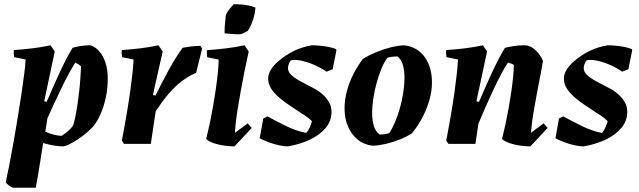

<svg xmlns="http://www.w3.org/2000/svg" viewBox="-20 -688 3054 918"><path d="M40.5 209.5Q30.5 204.5 21.5 198Q12.5 191.5 7.5 183.5Q15 150 24.5 100.7Q34.1 51.5 44.4 -6.4Q54.7 -64.3 64.5 -124.3Q74.3 -184.3 82.6 -239.3Q90.9 -294.3 96.2 -337.3Q101.5 -380.3 102.5 -403.6L47.8 -414.7Q44.8 -430.5 46.2 -448.5Q88.8 -451.5 134.8 -456.9Q180.7 -462.4 221.8 -471.5L241.8 -441.8L191.4 -204L203.1 -201Q216.9 -232.8 232.3 -268.2Q247.8 -303.7 264.2 -339Q280.6 -374.4 296.7 -405.5Q312.9 -436.6 327.1 -459.5Q344.9 -465 367.6 -468.2Q390.4 -471.5 412.2 -471.5Q435.4 -464.7 454.3 -443.2Q473.3 -421.8 484.2 -388.5Q495.2 -355.3 495.2 -312.4Q495.2 -264.9 485.9 -221.6Q476.6 -178.3 460.8 -142.7Q445.1 -107.1 424.6 -82.2Q404.5 -60.8 379.1 -41Q353.7 -21.2 328.8 -7.2Q303.9 6.8 284.3 12Q264 12 237.4 7.7Q210.9 3.4 186.3 -4.2Q179.6 39.8 173.1 79.9Q166.6 120 161.1 153Q155.6 186 151.2 209.5ZM274.4 -38.4Q290.6 -49 305.7 -61.8Q320.8 -74.6 329.4 -88.1Q335 -104.1 340.2 -129.7Q345.5 -155.3 350 -186Q354.4 -216.7 358.2 -248.3Q361.9 -279.8 363.9 -308.5Q365.9 -337.2 366.9 -357.9Q366.9 -361.5 366.9 -365.1Q366.9 -368.6 366.9 -371.2Q361.8 -376.5 354.2 -381.2Q346.6 -385.9 340 -389Q326.7 -367.9 309.4 -336.5Q292.2 -305 274.2 -267.4Q256.2 -229.7 238.6 -192.4Q221 -155 206.6 -122.1L196.6 -58.5Q216.7 -49.4 236 -44.4Q255.3 -39.4 274.4 -38.4Z M573.1 0 562.6 -15.5Q568.1 -44.3 575.1 -82.9Q582.1 -121.5 589.4 -164.7Q596.7 -207.8 602.6 -251Q608.4 -294.3 612.9 -333.7Q617.5 -373.2 618.5 -403.6L563.8 -414.7Q560.8 -430.5 562.2 -448.5Q604.8 -451.5 650.8 -456.9Q696.7 -462.4 737.8 -471.5L757.8 -441.8L711.1 -234L723.3 -231Q739.5 -263.2 755.3 -294.2Q771.2 -325.1 787.3 -354.5Q803.3 -383.9 819.9 -410.2Q836.5 -436.6 853.1 -459.5Q869.7 -462.9 883.3 -464.6Q896.9 -466.4 910.4 -467.6Q923.8 -468.9 938.4 -468.9L946.4 -455.9L917.6 -339Q906.6 -335.1 895.1 -329.2Q883.7 -323.3 872.2 -315.9Q860.8 -308.5 848.8 -299.6Q832.7 -287.5 817.1 -272.4Q801.4 -257.3 785.8 -239.1Q770.2 -220.9 755.1 -200.1Q740 -179.3 724.4 -156L701.1 0Z M1025.5 -403.2 970.8 -414.2Q967.8 -430 969.2 -448Q1011.8 -451.1 1059.9 -456.7Q1108 -462.4 1149 -471.5L1169.1 -441.8Q1157.7 -391.1 1148.1 -342.3Q1138.4 -293.6 1130.4 -249.2Q1122.4 -204.7 1116.4 -167.2Q1110.5 -129.6 1107.3 -100.5Q1104.1 -71.4 1103.6 -53L1164.5 -98.2L1183.6 -76.3L1101.1 12Q1082.5 12 1057 8.9Q1031.5 5.9 1007.1 -1.7Q982.6 -9.2 965.5 -23.1Q973.6 -54.8 982.2 -95.3Q990.8 -135.7 998.6 -179.8Q1006.4 -223.9 1012.4 -266.4Q1018.5 -308.9 1022 -344.5Q1025.5 -380.1 1025.5 -403.2ZM1053.9 -528.8Q1053.3 -539.4 1054.2 -555.8Q1055.1 -572.2 1056.9 -587.3Q1058.8 -602.5 1058.7 -610.3Q1060.7 -621.7 1069.3 -633.9Q1077.9 -646.2 1086.7 -655.8Q1095.5 -665.5 1098 -668.1Q1113.9 -668.1 1132.7 -666.6Q1151.6 -665 1169.6 -661.5Q1187.7 -658 1201.2 -651.7Q1199.6 -621.3 1188.6 -590.2Q1177.7 -559.1 1164.6 -540.3Q1157.8 -536.4 1150 -532.8Q1142.1 -529.2 1132.7 -524.8Q1113.2 -523.2 1093.9 -525.1Q1074.5 -526.9 1053.9 -528.8Z M1355.6 12Q1338.7 12 1313.5 6.5Q1288.4 1 1264 -8Q1239.6 -17 1221.7 -27L1238.7 -121.4L1259 -131.4Q1300.2 -108.9 1348.2 -85.4Q1396.1 -61.8 1444.7 -52.3Q1454.3 -63.6 1461.1 -79.6Q1467.9 -95.5 1471.4 -108.3Q1464.8 -115.5 1456.3 -122.4Q1447.9 -129.3 1438.2 -135.6Q1428.5 -142 1418.7 -148.1Q1394 -164.8 1366.9 -182.5Q1339.7 -200.2 1315.9 -220.5Q1292 -240.7 1277 -263.4Q1262.1 -286.2 1262.1 -313Q1262.1 -333.4 1274.8 -354.3Q1287.5 -375.3 1310.6 -395.1Q1347.3 -426.6 1387.4 -445.5Q1427.4 -464.5 1471.5 -471.5Q1488.4 -471.5 1510.7 -469.5Q1533 -467.5 1554.4 -463Q1575.7 -458.5 1588.1 -452.5V-445L1570.4 -356.8L1541.1 -345.3Q1510.1 -366.5 1476.3 -380.4Q1442.5 -394.3 1414.6 -399.1Q1401.6 -401.5 1390.6 -401.6Q1379.6 -401.7 1369.9 -399.1Q1363.9 -390.9 1360.4 -380.6Q1356.9 -370.4 1356.9 -362.2Q1356.9 -343 1375.5 -327Q1394 -310.9 1421.7 -296.6Q1449.4 -282.2 1476 -268Q1499.4 -256.5 1519.5 -239.4Q1539.5 -222.4 1552.3 -201Q1565.1 -179.7 1565.1 -153.3Q1565.1 -109.4 1536.5 -75.7Q1507.9 -42 1460.3 -19.7Q1412.6 2.5 1355.6 12Z M1763.4 8.9Q1719.9 3.9 1689.8 -20.8Q1659.8 -45.4 1643.6 -84Q1627.4 -122.6 1627.4 -169.9Q1627.4 -210 1638.5 -252.1Q1649.6 -294.2 1670 -334.2Q1690.3 -374.2 1715.7 -407Q1745.3 -425 1778.9 -438.7Q1812.5 -452.4 1846.9 -461.2Q1881.4 -469.9 1911.3 -471.5Q1976.5 -464.1 2011.3 -414.3Q2046.1 -364.6 2045.2 -291.7Q2045.2 -252.1 2032.9 -209.1Q2020.6 -166 1999 -125.2Q1977.5 -84.5 1950.1 -51.1Q1925.3 -34.7 1893.2 -21.7Q1861 -8.8 1827.6 -0.7Q1794.2 7.3 1763.4 8.9ZM1795.6 -44.7Q1807.5 -44.7 1820.1 -46.7Q1832.7 -48.7 1841 -51.3Q1855.2 -72.2 1868.3 -103Q1881.4 -133.8 1891.7 -169.8Q1902 -205.8 1907.7 -242.5Q1913.4 -279.2 1913.9 -311Q1914.4 -348.4 1906.7 -376.2Q1899 -403.9 1881.1 -418Q1867.7 -418 1855 -416.5Q1842.4 -415 1832.2 -412Q1817 -391.6 1803.9 -360.1Q1790.8 -328.5 1780.7 -291.6Q1770.7 -254.6 1765 -217.9Q1759.2 -181.1 1759.2 -148.8Q1759.2 -112.9 1767.7 -85.4Q1776.2 -57.8 1795.6 -44.7Z M2515.9 12Q2497.3 12 2472.1 8.9Q2446.8 5.9 2422.1 -1.7Q2397.4 -9.2 2380.3 -23.1Q2388.4 -54.8 2396.5 -92.6Q2404.6 -130.3 2411.9 -170.6Q2419.1 -211 2424.7 -249.6Q2430.2 -288.2 2433.5 -321.3Q2436.7 -354.5 2436.7 -377.5Q2432.1 -380.7 2424.4 -383.8Q2416.7 -387 2408.9 -389Q2394.6 -368.4 2376.4 -334.1Q2358.2 -299.8 2338.8 -258.3Q2319.4 -216.8 2300.8 -175Q2282.3 -133.1 2267.4 -96.8L2253.1 0H2124.1L2113.6 -15.5Q2119.1 -44.3 2126.1 -82.9Q2133.1 -121.5 2140.4 -164.7Q2147.7 -207.8 2153.6 -251Q2159.4 -294.3 2163.9 -333.7Q2168.5 -373.2 2169.5 -403.6L2114.8 -414.7Q2111.8 -430.5 2113.2 -448.5Q2155.8 -451.5 2201.8 -456.9Q2247.7 -462.4 2288.8 -471.5L2308.8 -441.8L2257.9 -204L2270.1 -201Q2284.4 -233.2 2299.8 -268.7Q2315.2 -304.1 2331.6 -339.5Q2348.1 -374.9 2364 -405.7Q2379.9 -436.6 2394.6 -459.5Q2420 -465.5 2441.9 -468.5Q2463.8 -471.5 2487.9 -471.5Q2509.4 -471.5 2527.8 -458.2Q2546.1 -444.9 2558.9 -427.2Q2571.7 -409.5 2576.1 -396.2Q2572.2 -371.3 2566.7 -343.7Q2561.2 -316.1 2555.9 -287.7Q2550.7 -259.2 2545.2 -230.8Q2539.6 -199.7 2534 -168.8Q2528.4 -138 2524.6 -109.2Q2520.9 -80.4 2518.4 -53L2579.2 -98.2L2598.3 -76.3Z M2769.6 12Q2752.7 12 2727.5 6.5Q2702.4 1 2678 -8Q2653.6 -17 2635.7 -27L2652.7 -121.4L2673 -131.4Q2714.2 -108.9 2762.2 -85.4Q2810.1 -61.8 2858.7 -52.3Q2868.3 -63.6 2875.1 -79.6Q2881.9 -95.5 2885.4 -108.3Q2878.8 -115.5 2870.3 -122.4Q2861.9 -129.3 2852.2 -135.6Q2842.5 -142 2832.7 -148.1Q2808 -164.8 2780.9 -182.5Q2753.7 -200.2 2729.9 -220.5Q2706 -240.7 2691 -263.4Q2676.1 -286.2 2676.1 -313Q2676.1 -333.4 2688.8 -354.3Q2701.5 -375.3 2724.6 -395.1Q2761.3 -426.6 2801.4 -445.5Q2841.4 -464.5 2885.5 -471.5Q2902.4 -471.5 2924.7 -469.5Q2947 -467.5 2968.4 -463Q2989.7 -458.5 3002.1 -452.5V-445L2984.4 -356.8L2955.1 -345.3Q2924.1 -366.5 2890.3 -380.4Q2856.5 -394.3 2828.6 -399.1Q2815.6 -401.5 2804.6 -401.6Q2793.6 -401.7 2783.9 -399.1Q2777.9 -390.9 2774.4 -380.6Q2770.9 -370.4 2770.9 -362.2Q2770.9 -343 2789.5 -327Q2808 -310.9 2835.7 -296.6Q2863.4 -282.2 2890 -268Q2913.4 -256.5 2933.5 -239.4Q2953.5 -222.4 2966.3 -201Q2979.1 -179.7 2979.1 -153.3Q2979.1 -109.4 2950.5 -75.7Q2921.9 -42 2874.3 -19.7Q2826.6 2.5 2769.6 12Z"/></svg>

Font: Labrada
Style: Italic
Weight: 400
Italic angle: -7°
Designer: Mercedes Jáuregui
Foundry: Omnibus-Type Team
Version: Version 1.000